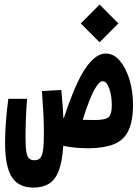

<svg xmlns="http://www.w3.org/2000/svg" viewBox="-20 -665 626 867"><path d="M384.8 4.4Q317.4 4.9 265.6 -6.8Q261.2 65.4 245.1 106.7Q229 147.9 200.7 165Q172.4 182.1 130.9 182.1Q64 182.1 33.4 134.5Q2.9 86.9 2.9 -20Q2.9 -66.9 7.1 -119.6Q11.2 -172.4 17.6 -218.8H102.1Q98.6 -172.4 96.9 -128.2Q95.2 -84 95.2 -47.4Q95.2 -2.9 98.9 19.8Q102.5 42.5 111.3 50.5Q120.1 58.6 134.8 58.6Q151.4 58.6 160.6 49.8Q169.9 41 174.1 14.9Q178.2 -11.2 178.2 -62Q178.2 -107.4 176 -151.4Q173.8 -195.3 169.4 -253.9L256.8 -258.8Q260.7 -218.8 262.9 -188.7Q265.1 -158.7 266.1 -132.8Q267.6 -132.3 268.6 -132.3Q319.8 -288.6 365.5 -356Q411.1 -423.3 457.5 -423.3Q493.2 -423.3 520.8 -391.1Q548.3 -358.9 564.5 -306.2Q580.6 -253.4 580.6 -191.9Q580.6 -117.2 559.6 -74.5Q538.6 -31.7 495.4 -14.2Q452.1 3.4 384.8 4.4ZM353.5 -124Q377.9 -123 406.7 -123Q456.5 -123 470.7 -136.2Q484.9 -149.4 484.9 -190.4Q484.9 -217.3 479.7 -241.9Q474.6 -266.6 465.3 -282.5Q456.1 -298.3 443.8 -298.3Q427.2 -298.3 405.5 -258.8Q383.8 -219.2 353.5 -124ZM429.7 -474.1 344.7 -559.1 429.7 -644.5 514.6 -559.1Z"/></svg>

Font: Cascadia Mono NF SemiBold
Style: Regular
Weight: 600
Monospace: yes
Designer: Aaron Bell
Foundry: Saja Typeworks
Version: Version 2404.023; ttfautohint (v1.8.4)